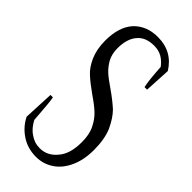

<svg xmlns="http://www.w3.org/2000/svg" viewBox="-254 -838 898 898"><g transform="rotate(45 195.0 -389.0)"><path d="M100 -17C129 2 161 11 198 11C230 11 259 2 284 -15C310 -32 330 -57 345 -90C360 -123 367 -161 367 -204C367 -252 360 -292 346 -324C331 -356 314 -382 295 -401C275 -419 249 -440 217 -462C192 -479 172 -494 158 -507C144 -520 132 -536 122 -554C113 -572 108 -593 108 -618C108 -660 118 -692 137 -714C156 -737 184 -748 221 -748C241 -748 258 -744 274 -735C289 -726 302 -714 313 -699C316 -646 320 -606 326 -579C326 -579 343 -579 343 -579C343 -579 350 -709 350 -709C317 -762 269 -789 205 -789C155 -789 116 -773 86 -742C57 -710 42 -664 42 -603C42 -563 49 -530 61 -503C73 -476 88 -454 106 -438C124 -421 148 -403 177 -382C205 -363 227 -346 243 -331C259 -316 273 -297 284 -274C296 -251 301 -222 301 -189C301 -139 290 -99 266 -72C243 -44 215 -30 182 -30C157 -30 136 -37 117 -51C97 -64 82 -83 70 -106C65 -178 61 -224 57 -242C57 -242 41 -242 41 -242C41 -242 34 -91 34 -91C49 -61 71 -36 100 -17Z"/></g></svg>

Font: BUSH 25 TRIRONG 0515 A
Style: Regular
Weight: 400
Designer: Katatrad Team
Foundry: CadsonDemak